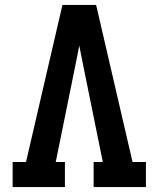

<svg xmlns="http://www.w3.org/2000/svg" viewBox="-20 -755 640 775"><path d="M31 0V-101H85L232 -735H368L515 -101H569V0H358V-101H395L316 -490Q312 -510 308 -530.5Q304 -551 300 -571Q296 -551 292 -530.5Q288 -510 284 -490L205 -101H242V0Z"/></svg>

Font: Iosevka HT Extended
Style: Bold
Weight: 700
Width: 7
Monospace: yes
Designer: Belleve Invis
Foundry: Belleve Invis
Version: Version 32.3.0; ttfautohint (v1.8.4)